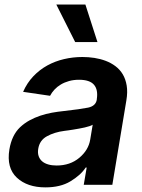

<svg xmlns="http://www.w3.org/2000/svg" viewBox="-20 -799 615 830"><path d="M20.6 -153.1Q30.9 -214.5 66.4 -248.6Q85.2 -266.3 107.6 -278.6Q130 -290.8 154.5 -299Q179 -307.2 204.5 -311.8Q230.1 -316.4 255 -318.9Q328.5 -327.1 361.2 -333.8Q393.8 -340.9 398.4 -367.9V-370Q404.8 -410.9 386.4 -432.5Q367.9 -454.2 321.7 -454.2Q298.3 -454.2 278.6 -448.7Q258.9 -443.2 243.1 -433.8Q227.3 -424.4 215.6 -411.8Q203.8 -399.1 196.4 -384.9L79.9 -402Q96.9 -440.7 123.9 -469.1Q150.9 -497.5 184.5 -516Q218 -534.4 256.7 -543.5Q295.5 -552.6 336.3 -552.6Q362.2 -552.6 388 -548.7Q413.7 -544.7 436.8 -536Q459.9 -527.3 479 -513Q498.2 -498.6 510.7 -477.8Q523.1 -457 527.7 -429Q532.3 -400.9 526.3 -365.1L465.6 0H342L354.8 -74.9H350.5Q339.1 -57.5 322.8 -43Q306.5 -28.4 284.1 -14.9Q241.1 11 176.1 11Q98 11 52.9 -30.9Q7.5 -73.2 20.6 -153.1ZM224.8 -83.5Q283 -83.5 322.8 -116.8Q362.6 -150.2 370 -195.7L380.7 -259.9Q376.1 -256.7 367 -253.7Q358 -250.7 346.4 -248Q334.9 -245.4 322.1 -243.1Q309.3 -240.8 297.2 -238.8Q285.2 -236.9 275 -235.4Q264.9 -234 258.9 -233.3Q236.5 -230.5 217.7 -224.6Q198.9 -218.8 182.9 -209.9Q150.9 -192.5 145.2 -155.2Q142.4 -137.8 147 -124.3Q151.6 -110.8 162.1 -101.7Q172.6 -92.7 188.6 -88.1Q204.5 -83.5 224.8 -83.5ZM223.4 -779.5H349.1L401.3 -617.2H305Z"/></svg>

Font: Inter P Semi Bold
Style: Italic
Weight: 600
Italic angle: 9.39999°
Designer: Rasmus Andersson
Foundry: rsms
Version: Version 3.018;git-588b23468